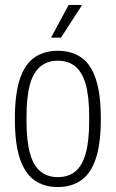

<svg xmlns="http://www.w3.org/2000/svg" viewBox="-20 -743 467 775"><path d="M213 12Q158 12 119 -15.5Q80 -43 60 -103.5Q40 -164 40 -263Q40 -363 60 -423.5Q80 -484 119 -511Q158 -538 213 -538Q269 -538 308 -511Q347 -484 367 -423.5Q387 -363 387 -263Q387 -164 367 -103.5Q347 -43 308 -15.5Q269 12 213 12ZM213 -28Q256 -28 284 -51Q312 -74 326 -124Q340 -174 340 -255V-271Q340 -353 326 -402.5Q312 -452 284 -475Q256 -498 213 -498Q172 -498 143.5 -475Q115 -452 101 -402.5Q87 -353 87 -271V-255Q87 -174 101 -124Q115 -74 143.5 -51Q172 -28 213 -28ZM186 -591 257 -723H309V-719L226 -591Z"/></svg>

Font: Archivo Condensed Thin
Style: Regular
Weight: 250
Width: 3
Designer: Hector Gatti
Foundry: Omnibus-Type
Version: Version 2.001